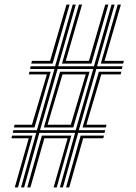

<svg xmlns="http://www.w3.org/2000/svg" viewBox="-20 -820 594 840"><path d="M72 0 138.5 -238.8H35.8L38.2 -250.5H141.5L218.2 -518.2H111.5L114.2 -530H221L298 -800H311.5L234.5 -530H391L468 -800H481.5L404.5 -530H516L513.5 -518.2H401.5L324.8 -250.5H440.2L437.5 -238.8H322L255.2 0H242L308.5 -238.8H152.2L85.5 0ZM116.8 -541.8 119.8 -553.8H199.2L270.8 -800H284.5L210.2 -541.8ZM251 -541.8 325.5 -800H339L267.8 -553.8H369.2L440.5 -800H454.2L380 -541.8ZM421 -541.8 495 -800H509L437.5 -553.8H521.8L518.8 -541.8ZM155 -250.5H311.2L388 -518.2H232ZM171.8 -262.2 242.8 -506.2H371.8L300.5 -262.2ZM41 -262.2 43.8 -274.2H119.8L185.2 -494.5H106L108.8 -506.2H201.8L130.8 -262.2ZM341.2 -262.2 412.5 -506.2H510.8L508 -494.5H423.2L357.8 -274.2H445.8L443 -262.2ZM188 -274.2H289.8L355.2 -494.5H253.5ZM44.5 0 105.8 -215H30L32.8 -226.8H122.2L58.5 0ZM99.2 0 163.2 -226.8H292L228 0H214.5L275.8 -215H174L113 0ZM269 0 333 -226.8H434.8L432 -215H343.8L282.8 0Z"/></svg>

Font: Big Shoulders Inline Display
Style: Regular
Weight: 400
Designer: Patric King
Foundry: XO Type Co
Version: Version 1.000